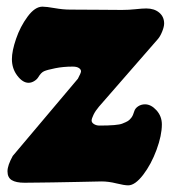

<svg xmlns="http://www.w3.org/2000/svg" viewBox="-20 -538 513 574"><path d="M138.2 7.3Q127.9 7.3 99.1 7.8Q70.3 8.3 53.2 8.3Q27.8 8.3 15.1 0.5Q2.4 -7.3 2.4 -25.9Q2.4 -43.5 18.1 -71.8L212.9 -302.7Q222.2 -320.3 222.2 -324.7Q222.2 -330.6 215.8 -334.7Q209.5 -338.9 197.3 -338.9Q168.9 -338.9 145 -334Q120.6 -329.1 111.6 -325Q102.5 -320.8 94.7 -307.6Q90.3 -300.3 82 -295.4Q73.7 -290.5 65.4 -290.5Q47.9 -290.5 31.7 -311.8Q15.6 -333 15.6 -361.3Q15.6 -385.7 28.1 -422.1Q40.5 -458.5 62.5 -488.3Q84.5 -518.1 106.9 -518.1Q118.7 -518.1 143.6 -513.7Q168.5 -509.3 189.5 -509.3Q213.4 -509.3 274.7 -508.8Q335.9 -508.3 344.7 -508.3Q365.2 -508.3 385.3 -510.5Q405.3 -512.7 417.5 -512.7Q441.4 -512.7 456.1 -500.2Q470.7 -487.8 470.7 -467.8Q470.7 -458.5 465.1 -444.3Q459.5 -430.2 452.6 -421.9L275.9 -219.2Q265.1 -206.5 259.5 -194.8Q253.9 -183.1 253.9 -177.7Q253.9 -171.4 261 -167Q268.1 -162.6 277.3 -162.6Q331.5 -162.6 345.7 -168.5Q357.9 -173.3 362.5 -176.3Q367.2 -179.2 372.6 -186Q377.9 -192.9 381.3 -205.1Q383.8 -213.9 392.8 -220Q401.9 -226.1 413.6 -226.1Q431.6 -226.1 447.8 -208.3Q463.9 -190.4 463.9 -166Q463.9 -133.3 448 -90.1Q432.1 -46.9 408 -15.4Q383.8 16.1 363.3 16.1Q351.6 16.1 328.1 10.3Q304.7 4.4 283.7 4.4Q265.1 4.4 212.6 5.9Q160.2 7.3 138.2 7.3Z"/></svg>

Font: Cooper* Black
Style: Italic
Weight: 900
Italic angle: -7°
Designer: Owen Earl
Foundry: indestructible type*
Version: Version 0.001